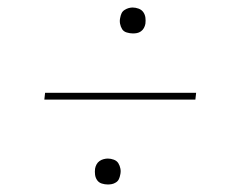

<svg xmlns="http://www.w3.org/2000/svg" viewBox="-20 -596 640 511"><path d="M334 -507Q326 -507 317.5 -509.5Q309 -512 305 -518.5Q301 -525 299.5 -533Q298 -541 300 -549Q301 -555 303.5 -560.5Q306 -566 311.5 -569.5Q317 -573 322.5 -574.5Q328 -576 333 -576Q341 -576 349 -573Q357 -570 361.5 -563.5Q366 -557 367 -549Q368 -541 367 -533Q366 -527 363 -521.5Q360 -516 355 -512.5Q350 -509 344.5 -508Q339 -507 334 -507ZM98 -331 100 -349H502L500 -331ZM267 -105Q259 -105 251 -107.5Q243 -110 238.5 -116.5Q234 -123 233 -131Q232 -139 233 -147Q234 -153 237 -158.5Q240 -164 245 -167.5Q250 -171 256 -172.5Q262 -174 267 -174Q275 -174 283 -171Q291 -168 295 -161.5Q299 -155 300.5 -147Q302 -139 300 -131Q299 -125 296.5 -119.5Q294 -114 288.5 -110.5Q283 -107 277.5 -106Q272 -105 267 -105Z"/></svg>

Font: Iosevka Aile Thin Oblique
Style: Regular
Weight: 100
Italic angle: -9°
Designer: Belleve Invis
Foundry: Belleve Invis
Version: Version 31.1.0; ttfautohint (v1.8.4)